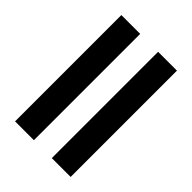

<svg xmlns="http://www.w3.org/2000/svg" viewBox="-205 -797 894 894"><g transform="rotate(45 242.0 -350.0)"><path d="M59 -700H183V0H59Z M301 -700H425V0H301Z"/></g></svg>

Font: Tilda Sans Bold
Style: Regular
Weight: 700
Designer: ParaType Ltd
Foundry: ParaType Ltd
Version: Version 1.009